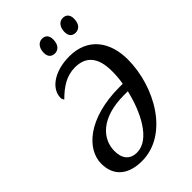

<svg xmlns="http://www.w3.org/2000/svg" viewBox="-268 -1012 1124 1124"><g transform="rotate(-45 294.0 -450.5)"><path d="M472 -796C496 -796 523 -813 523 -862C523 -895 505 -911 479 -911C448 -911 428 -883 428 -845C428 -812 445 -796 472 -796ZM301 -796C324 -796 351 -813 351 -862C351 -895 333 -911 308 -911C276 -911 256 -883 256 -845C256 -812 273 -796 301 -796ZM215 10C435 10 577 -247 577 -470C577 -614 502 -725 347 -725C226 -725 139 -666 139 -588C139 -581 143 -572 148 -567C200 -619 254 -656 325 -656C417 -656 463 -599 463 -488C463 -455 461 -424 455 -390H429C163 -390 35 -264 35 -148C35 -44 104 10 215 10ZM230 -46C170 -46 142 -85 142 -146C142 -243 222 -338 413 -338H445C412 -196 336 -46 230 -46Z"/></g></svg>

Font: Noto Serif Condensed Medium
Style: Italic
Weight: 500
Width: 3
Italic angle: -12°
Designer: Monotype Design Team
Foundry: Monotype Imaging Inc.
Version: Version 2.013